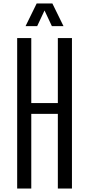

<svg xmlns="http://www.w3.org/2000/svg" viewBox="-20 -1077 509 1097"><path d="M78.1 0V-859.4H158.7V-488.3H310.5V-859.4H391.1V0H310.5V-426.3H158.7V0ZM126 -927.7 189.5 -1057.1H279.3L342.8 -927.7H276.4L234.4 -1017.1L192.4 -927.7Z"/></svg>

Font: Antonio ExtraLight
Style: Regular
Weight: 250
Designer: Vernon Adams
Foundry: Vernon Adams
Version: Version 1.002